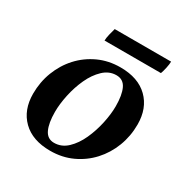

<svg xmlns="http://www.w3.org/2000/svg" viewBox="-146 -731 843 870"><g transform="rotate(30 275.0 -296.0)"><path d="M321 -431Q283 -431 253 -402.5Q223 -374 203 -330.5Q183 -287 172.5 -238Q162 -189 162 -148Q162 -90 177.5 -57Q193 -24 228 -24L231 16Q138 16 86.5 -34.5Q35 -85 35 -170Q35 -231 56 -285.5Q77 -340 115 -381.5Q153 -423 205 -447Q257 -471 319 -471ZM228 -24Q267 -24 297 -52.5Q327 -81 347 -125Q367 -169 377.5 -218Q388 -267 388 -307Q388 -366 372.5 -398.5Q357 -431 321 -431L319 -471Q412 -471 463.5 -420.5Q515 -370 515 -285Q515 -224 494 -169.5Q473 -115 435 -73.5Q397 -32 345 -8Q293 16 231 16ZM490 -540H195Q195 -553 200 -574Q205 -595 209 -608H504Q504 -595 499.5 -574Q495 -553 490 -540Z"/></g></svg>

Font: Poltawski Nowy SemiBold
Style: Italic
Weight: 600
Italic angle: -12°
Version: Version 1.001;gftools[0.9.25]